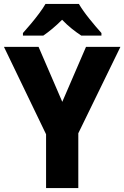

<svg xmlns="http://www.w3.org/2000/svg" viewBox="-20 -951 629 971"><path d="M295 -436 415 -714H589L376 -277V0H213V-272L0 -714H175ZM379 -931Q399 -897 432 -856Q465 -815 493 -784V-771H391Q368 -786 343 -806Q318 -826 294 -851Q269 -826 245 -806Q221 -786 199 -771H96V-784Q113 -803 135 -829Q157 -855 177.5 -882.5Q198 -910 210 -931Z"/></svg>

Font: Noto Sans Gurmukhi SemiCondensed ExtraBold
Style: Regular
Weight: 800
Width: 4
Designer: Jelle Bosma - Monotype Design Team
Foundry: Monotype Imaging Inc.
Version: Version 2.004; ttfautohint (v1.8.4.7-5d5b)